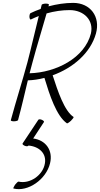

<svg xmlns="http://www.w3.org/2000/svg" viewBox="-20 -833 693 1331"><path d="M194 -698C212 -707 231 -715 249 -722C222 -615 198 -507 170 -400C134 -267 91 -133 55 0C53 4 62 8 76 8C90 8 103 4 105 0C130 -92 151 -184 173 -276C211 -277 250 -283 288 -293C324 -174 371 -29 444 22C446 24 459 16 472 4C484 -8 492 -19 490 -22C426 -64 381 -200 345 -311C486 -362 607 -465 645 -600C678 -718 606 -813 487 -813C431 -813 373 -804 316 -789C317 -792 318 -796 319 -800C321 -804 312 -808 298 -808C284 -808 271 -804 269 -800C267 -790 264 -781 262 -771C238 -763 215 -753 192 -742C187 -740 184 -728 184 -716C185 -704 189 -696 194 -698ZM205 -400C235 -513 271 -626 303 -740C356 -755 410 -763 463 -763C560 -763 632 -694 610 -600C567 -432 370 -330 185 -325C192 -350 198 -375 205 -400ZM246 -3 137 161C133 165 139 172 150 177C161 182 172 182 176 178L177 176C250 182 304 230 291 301C277 383 186 444 109 426C105 425 94 435 84 448C75 462 70 473 74 474C174 499 300 411 327 299C349 208 296 138 210 127L284 14C288 10 282 3 271 -2C261 -7 249 -7 246 -3Z"/></svg>

Font: Nupuram Thin Italic
Style: Regular
Weight: 100
Designer: Santhosh Thottingal (santhosh.thottingal@gmail.com)
Foundry: SMC
Version: Version 1.000